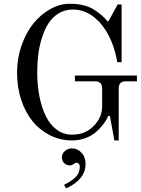

<svg xmlns="http://www.w3.org/2000/svg" viewBox="-20 -747 762 1040"><path d="M315.4 106Q315.4 84.5 332 70.6Q348.6 56.6 369.6 56.6Q399.4 56.6 421.4 80.1Q443.4 103 443.4 140.6Q443.4 225.6 337.9 273.4L327.1 253.9Q365.2 235.8 388.7 213.1Q412.1 190.4 412.1 155.3Q412.1 146 407 140.1Q401.9 134.3 395 134.3Q389.2 134.3 378.9 141.6Q368.7 148.9 357.9 148.9Q341.3 148.9 328.4 137.2Q315.4 125.5 315.4 106ZM72.3 -353Q72.3 -430.7 96.7 -500.7Q121.1 -570.8 160.9 -619.9Q200.7 -668.9 252.4 -697.8Q304.2 -726.6 358.4 -726.6Q435.5 -726.6 483.4 -698.2Q532.7 -668.9 562 -631.8H567.4L617.2 -722.7H638.7V-410.2H615.2Q598.1 -509.3 554.2 -580.1Q521 -633.8 474.9 -664.6Q428.7 -695.3 375 -695.3Q332 -695.3 298.1 -674.8Q264.2 -654.3 242.9 -621.1Q221.7 -587.9 207.3 -542.7Q192.9 -497.6 187.3 -451.7Q181.6 -405.8 181.6 -356.4Q181.6 -286.6 193.4 -226.1Q205.1 -165.5 227.8 -118.7Q250.5 -71.8 287.1 -44.7Q323.7 -17.6 370.1 -17.6Q441.9 -17.6 487.5 -64.5Q533.2 -111.3 533.2 -169.9V-267.6Q533.2 -306.6 495.1 -306.6H385.7V-337.9H721.7V-306.6H661.1Q623 -306.6 623 -267.6V13.7H599.6L575.2 -119.1H565.9Q556.2 -95.7 539.6 -73.7Q522.9 -51.8 499.3 -31.2Q475.6 -10.7 441.9 1.5Q408.2 13.7 370.1 13.7Q307.6 13.7 252.4 -13.4Q197.3 -40.5 157.7 -88.4Q118.2 -136.2 95.2 -204.8Q72.3 -273.4 72.3 -353Z"/></svg>

Font: Theano Modern
Style: Regular
Weight: 400
Designer: Alexey Kryukov
Version: Version 2.00